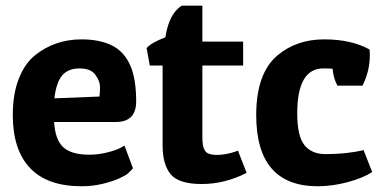

<svg xmlns="http://www.w3.org/2000/svg" viewBox="-20 -646 1344 674"><path d="M266.1 7.8Q146 7.8 85.4 -56.2Q24.9 -120.1 24.9 -242.2Q24.9 -315.9 45.9 -369.4Q66.9 -422.9 103 -452.1Q172.9 -507.8 266.1 -507.8Q328.1 -507.8 370.8 -487.5Q413.6 -467.3 435.8 -419.7Q458 -372.1 458 -290Q458 -217.8 386.7 -217.8H169.9Q173.8 -154.8 202.4 -128.9Q231 -103 293 -103Q326.7 -103 357.7 -111.1Q388.7 -119.1 402.8 -127L417 -134.8L446.8 -55.2Q441.4 -48.8 429.7 -37.6Q421.9 -30.3 397.9 -19.5Q374 -8.8 339.6 -0.5Q305.2 7.8 266.1 7.8ZM170.9 -300.8 329.1 -307.1Q331.1 -319.3 331.1 -340.8Q331.1 -360.8 314.9 -383.3Q298.8 -405.8 259.3 -405.8Q219.7 -405.8 198.7 -381.8Q177.7 -357.9 170.9 -300.8Z M617.7 -626H690.4V-500H833.5V-416H690.4V-163.1Q690.4 -130.4 699.7 -116.7Q706.5 -106 725.3 -103.3Q744.1 -100.6 768.6 -104.5Q793 -108.4 815.4 -117.2L845.7 -39.1Q768.6 0 688 0Q607.4 0 579.1 -34.4Q550.8 -68.8 550.8 -134.8V-416H505.9L494.6 -477.1Q510.7 -496.1 560.5 -515.1Q573.2 -597.7 617.7 -626Z M1115.2 -405.8Q1023.4 -405.8 1023.4 -248Q1023.4 -168 1048.8 -136.5Q1074.2 -105 1122.6 -105Q1197.3 -105 1256.3 -119.1L1286.6 -42Q1254.4 -21 1200.4 -6.6Q1146.5 7.8 1095.2 7.8Q879.4 7.8 879.4 -242.2Q879.4 -388.7 954.6 -452.1Q1021.5 -507.8 1117.7 -507.8Q1213.9 -507.8 1277.3 -472.2Q1277.8 -467.3 1278.1 -462.4Q1278.3 -457.5 1278.3 -453.1Q1278.3 -396 1252.4 -345.2H1164.6Q1150.4 -370.6 1147.5 -404.8Q1141.1 -405.3 1133.1 -405.5Q1125 -405.8 1115.2 -405.8Z"/></svg>

Font: Odor Mean Chey
Style: Regular
Weight: 400
Designer: Danh Hong
Version: Version 8.002; ttfautohint (v1.8.3)